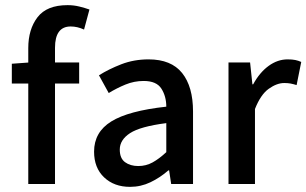

<svg xmlns="http://www.w3.org/2000/svg" viewBox="-20 -716 1192 747"><path d="M90 0V-529Q90 -602 126 -649Q162 -696 243 -696Q267 -696 289 -690.5Q311 -685 328 -679L307 -601Q281 -613 255 -613Q194 -613 194 -530V0ZM26 -391V-468L95 -473H288V-391Z M486 11Q424 11 385 -26Q346 -63 346 -126Q346 -202 413 -243.5Q480 -285 627 -301Q627 -341 608 -371Q589 -401 539 -401Q502 -401 468 -387Q434 -373 403 -354L365 -423Q403 -447 452 -466Q501 -485 558 -485Q646 -485 688.5 -432Q731 -379 731 -282V0H646L638 -53H635Q603 -25 565.5 -7Q528 11 486 11ZM518 -70Q548 -70 573.5 -84Q599 -98 627 -124V-237Q526 -224 486 -198Q446 -172 446 -134Q446 -100 466.5 -85Q487 -70 518 -70Z M869 0V-473H953L962 -388H965Q990 -434 1025 -459.5Q1060 -485 1099 -485Q1117 -485 1129 -482.5Q1141 -480 1152 -475L1134 -385Q1121 -389 1110.5 -391Q1100 -393 1086 -393Q1057 -393 1025.5 -370.5Q994 -348 972 -292V0Z"/></svg>

Font: Narnoor Medium
Style: Regular
Weight: 500
Designer: S. Sridhar Murthy
Foundry: SIL International
Version: Version 3.000